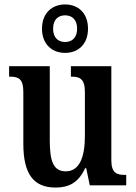

<svg xmlns="http://www.w3.org/2000/svg" viewBox="-20 -834 610 864"><path d="M273 -596C331 -596 376 -634 376 -705C376 -776 331 -814 273 -814C215 -814 169 -776 169 -705C169 -634 215 -596 273 -596ZM273 -645C244 -645 219 -662 219 -705C219 -748 244 -765 273 -765C302 -765 327 -748 327 -705C327 -662 302 -645 273 -645ZM230 10C290 10 333 -12 363 -77H368L384 0H548V-47H542C507 -47 481 -54 481 -113V-536H299V-489H303C337 -489 362 -481 362 -420V-221C362 -126 337 -63 276 -63C219 -63 204 -111 204 -202V-536H21V-489H25C65 -489 85 -478 85 -420V-187C85 -51 131 10 230 10Z"/></svg>

Font: Noto Serif Myanmar Condensed SemiBold
Style: Regular
Weight: 600
Width: 3
Designer: Ben Mitchell and the Monotype Design Team
Foundry: Monotype Imaging Inc.
Version: Version 2.106